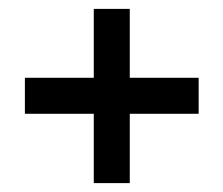

<svg xmlns="http://www.w3.org/2000/svg" viewBox="-20 -488 502 432"><path d="M427 -313H272V-468H191V-313H36V-232H191V-76H272V-232H427Z"/></svg>

Font: Lisu Bosa Black
Style: Italic
Weight: 900
Italic angle: -19°
Designer: David Morse, Annie Olsen, Victor Gaultney, Frank Grießhammer (Latin)
Foundry: SIL International
Version: Version 2.000